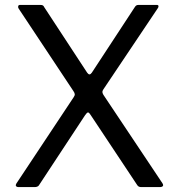

<svg xmlns="http://www.w3.org/2000/svg" viewBox="-20 -762 728 782"><path d="M638 -21Q647 -9 643.5 -4.5Q640 0 631 0H555Q544 0 539 -8L349 -294Q343 -304 338.5 -304Q334 -304 326 -292L139 -8Q137 -4 132 -2Q127 0 122 0H56Q48 0 45 -4.5Q42 -9 51 -21L280 -366Q285 -373 284.5 -378.5Q284 -384 279 -391L56 -727Q53 -731 54 -736.5Q55 -742 62 -742H143Q151 -742 154.5 -740Q158 -738 160 -733L335 -466Q340 -459 344.5 -459Q349 -459 354 -466L529 -733Q532 -738 535.5 -740Q539 -742 545 -742H618Q625 -742 625.5 -737.5Q626 -733 623 -729L401 -398Q397 -392 397 -387.5Q397 -383 401 -376L638 -21Z"/></svg>

Font: Libre Franklin
Style: Regular
Weight: 400
Designer: Pablo Impallari, Rodrigo Fuenzalida, Nhung Nguyen
Foundry: Impallari Type
Version: Version 3.000